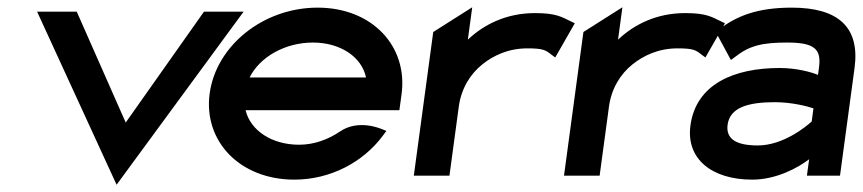

<svg xmlns="http://www.w3.org/2000/svg" viewBox="-20 -483 2372 528"><path d="M82 -451 300.6 25 650 -451H541L325.7 -146L191 -451Z M1078.3 -180 1084.3 -224C1102.1 -356 1003.5 -462 853.5 -462C703.5 -462 574.3 -357 556.6 -226C538.8 -95 639.5 11 789.5 11C888.5 11 979 -37 1032.9 -110L1042.6 -123L1030.3 -128C1029.3 -128 966.2 -157 914.4 -121C881.4 -99 843.5 -85 802.5 -85C727.5 -85 668.8 -124 655.3 -180ZM666.5 -270C694.1 -326 763.5 -366 840.5 -366C916.5 -366 975.1 -326 986.5 -270Z M1550.3 -424C1525 -436 1510.4 -447 1451.4 -447C1371.4 -447 1310.1 -415 1266.6 -374L1278.6 -463L1171.4 -395L1118 0H1216L1241.7 -190C1248.3 -239 1272.7 -279 1306.4 -306C1336.6 -330 1377.3 -350 1430.3 -350C1474.3 -350 1480.6 -345 1496 -333L1506.9 -325L1560.7 -419Z M1963.3 -424C1938 -436 1923.4 -447 1864.4 -447C1784.4 -447 1723.1 -415 1679.6 -374L1691.6 -463L1584.4 -395L1531 0H1629L1654.7 -190C1661.3 -239 1685.7 -279 1719.4 -306C1749.6 -330 1790.3 -350 1843.3 -350C1887.3 -350 1893.6 -345 1909 -333L1919.9 -325L1973.7 -419Z M1948.4 -395 1990 -318 2002.2 -327C2041.4 -358 2077.5 -366 2144.5 -366C2218.5 -366 2239.2 -349 2232.3 -298L2229.5 -277C2210.5 -285 2170 -296 2124 -296C1999 -296 1894.1 -252 1878.7 -138C1866.2 -46 1937.5 11 2048.5 11C2115.5 11 2175 -22 2205.1 -45L2199 0H2290L2330 -296C2345.2 -408 2285.5 -462 2157.5 -462C2062.5 -462 2005.4 -439 1957.4 -402ZM1980.9 -140C1987.4 -188 2038.3 -202 2111.3 -202C2156.3 -202 2199.8 -191 2217 -185L2212.2 -149C2198.4 -136 2134.2 -83 2064.2 -83C2004.2 -83 1975.7 -101 1980.9 -140Z"/></svg>

Font: Charger
Style: ExBdIt
Weight: 400
Designer: Jasper
Foundry: Cannot Into Space Fonts
Version: Version 0.99